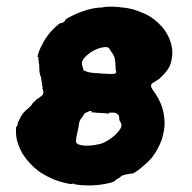

<svg xmlns="http://www.w3.org/2000/svg" viewBox="-20 -516 587 588"><path d="M303 -495Q309 -496 325.5 -495.5Q342 -495 347 -494Q370 -492 385 -488Q397 -485 411 -479Q435 -470 453 -456Q465 -446 477 -433Q500 -405 506 -373Q509 -356 507 -343Q505 -324 498 -310Q492 -300 485 -292Q474 -280 467 -274Q455 -266 448 -262Q441 -258 443 -250Q445 -244 456 -229Q476 -199 481 -169Q483 -159 484 -143Q485 -126 479 -102Q476 -85 464 -63Q459 -52 445 -33Q434 -20 417 -6Q405 5 393 12Q390 14 388 14.5Q386 15 385.5 15.5Q385 16 384.5 15.5Q384 15 379 16Q374 17 367 18Q356 20 351 24Q343 30 336 34Q333 36 332 38Q330 40 321 43Q291 51 257 52Q227 52 213 49Q209 49 208 48H207V47Q205 46 203.5 46Q202 46 202 47Q201 49 187 46Q159 40 139 31Q121 23 104 12Q86 0 69 -19Q61 -27 49 -45Q42 -57 35 -76Q28 -97 29 -119V-126L31 -128Q34 -132 35 -140Q37 -146 38 -147Q39 -148 42 -155Q43 -158 44 -159Q45 -160 46.5 -163Q48 -166 48.5 -166.5Q49 -167 51 -169Q54 -174 66 -184Q79 -195 79 -199Q79 -199 80 -199.5Q81 -200 81 -201Q81 -202 82.5 -202.5Q84 -203 84 -203.5Q84 -204 86 -205.5Q88 -207 88 -207.5Q88 -208 89.5 -209Q91 -210 92 -211.5Q93 -213 96 -214Q101 -216 101 -218Q101 -218 104 -220Q109 -222 111 -226Q114 -232 112 -239Q110 -244 110 -245Q111 -248 110 -251Q109 -256 107 -270Q106 -280 104 -284Q103 -285 103 -286Q103 -287 102 -291Q100 -298 100 -318Q99 -325 98.5 -325Q98 -325 98.5 -328.5Q99 -332 98 -332.5Q97 -333 97.5 -336Q98 -339 97.5 -340.5Q97 -342 96 -341.5Q95 -341 95 -343Q98 -359 109 -379Q127 -416 160 -442L164 -445L171 -446Q180 -451 180 -455Q180 -456 186 -460Q215 -476 244 -485Q265 -491 278 -492Q285 -493 286 -493H291ZM310 -371Q303 -373 290 -370Q269 -365 250 -350Q234 -337 231 -326Q230 -319 233 -311Q235 -306 235 -303Q235 -300 238 -299Q239 -299 239 -300Q246 -294 273 -292Q284 -292 289 -291Q327 -288 333 -291Q337 -293 335 -299Q334 -302 334 -309Q334 -324 331 -339Q328 -348 323 -355Q320 -358 318 -362Q314 -370 310 -371ZM261 -175Q256 -177 252 -175Q250 -174 249.5 -173.5Q249 -173 246 -172Q238 -170 235 -162Q234 -159 230 -155Q223 -147 222 -137Q220 -123 217 -110Q213 -96 213 -87Q212 -81 214 -79Q217 -72 239 -70Q258 -69 281 -74Q293 -76 305 -83Q320 -91 334 -104Q353 -123 352 -133Q352 -139 347 -145Q345 -148 345 -156Q345 -164 339 -167Q337 -168 337 -168Q337 -169 332.5 -170.5Q328 -172 327 -171Q327 -171 320 -171Q313 -171 313 -170L314 -169V-168Q313 -168 304 -169Q284 -170 272 -171Q268 -172 264 -172Q260 -172 259 -172L260 -173L262 -174Z"/></svg>

Font: TT2020 Style B
Style: Italic
Weight: 400
Italic angle: -15°
Version: Version 0.2.000